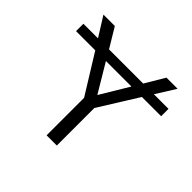

<svg xmlns="http://www.w3.org/2000/svg" viewBox="-174 -924 1117 1117"><g transform="rotate(45 385.0 -365.0)"><path d="M35.2 -549.8V-610.4H155.3L80.1 -730.5H173.8L246.1 -610.4H527.3L598.6 -730.5H690.4L615.2 -610.4H735.4V-549.8H577.1L426.8 -308.6V0H342.8V-308.6L193.4 -549.8ZM491.2 -549.8H281.2L384.8 -376H386.7Z"/></g></svg>

Font: Mgen+ 1c regular
Style: Regular
Weight: 400
Designer: [Source Han Sans]
Ryoko NISHIZUKA  (kana & ideographs); Paul D. Hunt (Latin, Greek & Cyrillic); Wenlong ZHANG  (bopomofo
Version: Version 1.059.20150602